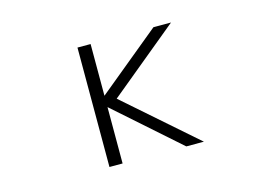

<svg xmlns="http://www.w3.org/2000/svg" viewBox="-75 -667 1150 813"><g transform="rotate(-15 500.0 -260.5)"><path d="M372.1 -295.9 647.5 -522.5H724.6L418.9 -270.5L728.5 1H651.4L372.1 -246.1V1H314.5V-522.5H372.1Z"/></g></svg>

Font: Gen Shin Gothic Monospace Light
Style: Regular
Weight: 300
Designer: [Source Han Sans]
Ryoko NISHIZUKA  (kana & ideographs); Paul D. Hunt (Latin, Greek & Cyrillic); Wenlong ZHANG  (bopomofo
Version: Version 1.002.20150607